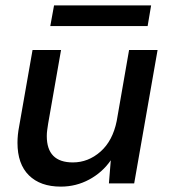

<svg xmlns="http://www.w3.org/2000/svg" viewBox="-20 -682 631 714"><path d="M206 12Q130 12 87.5 -30Q45 -72 45 -151Q45 -180 51 -211L101 -496H207L159 -222Q157 -209 155.5 -198Q154 -187 154 -176Q154 -78 251 -78Q308 -78 353.5 -118Q399 -158 414 -232L460 -496H566L479 0H385L392 -86Q361 -41 312 -14.5Q263 12 206 12ZM167 -585 181 -662H542L529 -585Z"/></svg>

Font: Ultramarine Medium
Style: Italic
Weight: 500
Italic angle: -10°
Designer: Colophon Foundry, Jonny Pinhorn
Foundry: Colophon Foundry
Version: Version 1.200; ttfautohint (v1.8.3)